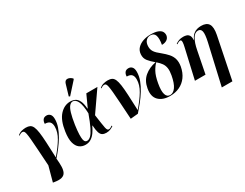

<svg xmlns="http://www.w3.org/2000/svg" viewBox="-100 -1470 3018 2369"><g transform="rotate(-30 1409.0 -285.5)"><path d="M152 215 133 212 191 -1Q182 -142 176 -235.5Q170 -329 165 -385.5Q160 -442 154 -470.5Q148 -499 139.5 -508Q131 -517 117 -517Q107 -517 95 -512.5Q83 -508 68 -496L62 -503Q89 -527 120.5 -535Q152 -543 180 -543Q216 -543 239 -531.5Q262 -520 276 -489.5Q290 -459 298 -403Q306 -347 310.5 -259Q315 -171 320 -42H322Q403 -136 451 -216.5Q499 -297 499 -375Q499 -421 478 -443.5Q457 -466 409 -466Q409 -499 425.5 -522Q442 -545 478 -545Q508 -545 527.5 -523.5Q547 -502 547 -455Q547 -400 527 -343Q507 -286 473.5 -230Q440 -174 400 -121.5Q360 -69 319 -23Q326 44 324.5 94Q323 144 307 174.5Q291 205 254 215.5Q217 226 152 215Z M718 10Q670 10 633.5 -17Q597 -44 581.5 -102.5Q566 -161 580 -257Q601 -405 666 -476.5Q731 -548 817 -548Q855 -548 885 -533Q915 -518 934.5 -478.5Q954 -439 959 -366H963L1041 -536H1199L999 -248Q1010 -173 1016.5 -126.5Q1023 -80 1028.5 -55.5Q1034 -31 1041.5 -21.5Q1049 -12 1061 -12Q1073 -12 1086.5 -19Q1100 -26 1112 -35L1117 -25Q1100 -13 1074 -1.5Q1048 10 1014 10Q981 10 959 -2.5Q937 -15 925 -50.5Q913 -86 909 -153H905Q883 -106 857 -69.5Q831 -33 797 -11.5Q763 10 718 10ZM758 -23Q785 -23 812 -49Q839 -75 870 -138Q901 -201 940 -309Q936 -430 910 -482Q884 -534 845 -534Q819 -534 797 -509Q775 -484 757.5 -426Q740 -368 725 -269Q714 -189 712.5 -140Q711 -91 716.5 -65.5Q722 -40 733 -31.5Q744 -23 758 -23ZM849 -603 834 -611 880 -766Q893 -809 927.5 -808Q962 -807 995 -774L992 -762Z M1359 10Q1350 -134 1344 -229.5Q1338 -325 1332.5 -383Q1327 -441 1321 -469.5Q1315 -498 1306.5 -507.5Q1298 -517 1284 -517Q1274 -517 1262 -512.5Q1250 -508 1235 -496L1229 -503Q1256 -527 1287.5 -535Q1319 -543 1347 -543Q1383 -543 1406 -531.5Q1429 -520 1443 -489.5Q1457 -459 1465 -403Q1473 -347 1477.5 -259Q1482 -171 1487 -42H1489Q1570 -136 1618 -216.5Q1666 -297 1666 -375Q1666 -421 1645 -443.5Q1624 -466 1576 -466Q1576 -499 1592.5 -522Q1609 -545 1645 -545Q1675 -545 1694.5 -523.5Q1714 -502 1714 -455Q1714 -396 1691.5 -335.5Q1669 -275 1632 -215.5Q1595 -156 1551.5 -101.5Q1508 -47 1466 0Z M1923 10Q1818 10 1762 -46Q1706 -102 1725 -210Q1742 -310 1809 -366.5Q1876 -423 1973 -441Q1923 -482 1891.5 -521.5Q1860 -561 1864 -615Q1867 -666 1899 -700Q1931 -734 1980.5 -751.5Q2030 -769 2086 -769Q2157 -769 2195 -753Q2233 -737 2245.5 -711.5Q2258 -686 2254 -658Q2247 -623 2218.5 -605Q2190 -587 2148 -587Q2163 -672 2148 -716.5Q2133 -761 2081 -761Q2044 -761 2017.5 -733Q1991 -705 1991 -650Q1991 -609 2012.5 -576.5Q2034 -544 2092 -499Q2136 -463 2168 -427Q2200 -391 2213 -346Q2226 -301 2216 -240Q2201 -159 2160 -103Q2119 -47 2058 -18.5Q1997 10 1923 10ZM1928 0Q1973 0 2008 -49Q2043 -98 2062 -201Q2073 -261 2067 -301.5Q2061 -342 2039 -373Q2017 -404 1980 -436Q1948 -407 1917.5 -352Q1887 -297 1870 -200Q1852 -100 1867.5 -50Q1883 0 1928 0Z M2525 237 2655 -331Q2678 -434 2669 -476Q2660 -518 2620 -518Q2574 -518 2542 -464Q2510 -410 2491 -310L2430 0H2279L2374 -416Q2385 -462 2386 -484.5Q2387 -507 2382 -514Q2377 -521 2368 -521Q2360 -521 2346.5 -515.5Q2333 -510 2317 -498L2313 -508Q2337 -524 2362 -533.5Q2387 -543 2425 -543Q2449 -543 2471 -536Q2493 -529 2506.5 -507.5Q2520 -486 2518 -444H2522Q2541 -488 2567 -510.5Q2593 -533 2622.5 -541Q2652 -549 2681 -549Q2759 -549 2787.5 -503Q2816 -457 2796 -355L2676 237Z"/></g></svg>

Font: Noto Serif Display SemiCondensed
Style: Bold Italic
Weight: 700
Width: 4
Italic angle: -12°
Designer: Monotype Design Team
Foundry: Monotype Imaging Inc.
Version: Version 2.009